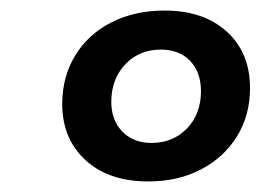

<svg xmlns="http://www.w3.org/2000/svg" viewBox="-20 -799 494 364"><path d="M454 -632Q454 -580 429 -540Q404 -500 360.5 -477.5Q317 -455 261 -455Q186 -455 142 -495.5Q98 -536 98 -602Q98 -654 123 -694.5Q148 -735 192 -757Q236 -779 292 -779Q366 -779 410 -739Q454 -699 454 -632ZM191 -606Q191 -571 212 -549.5Q233 -528 267 -528Q308 -528 334.5 -555.5Q361 -583 361 -626Q361 -662 340.5 -683.5Q320 -705 285 -705Q244 -705 217.5 -677Q191 -649 191 -606Z"/></svg>

Font: Gontserrat Medium
Style: Italic
Weight: 500
Italic angle: -11.3°
Designer: Julieta Ulanovsky
Foundry: Julieta Ulanovsky
Version: Version 6.001